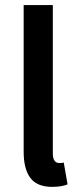

<svg xmlns="http://www.w3.org/2000/svg" viewBox="-20 -726 311 756"><path d="M185.1 9.8Q126 9.8 99.6 -25.4Q73.2 -60.5 73.2 -127.9V-706.1H188V-122.1Q188 -84 213.9 -84Q223.1 -84 231 -85.9L246.1 0Q222.7 9.8 185.1 9.8Z"/></svg>

Font: Source Sans 3 Semibold
Style: Regular
Weight: 600
Designer: Paul D. Hunt
Foundry: Adobe
Version: Version 3.052;hotconv 1.1.0;makeotfexe 2.6.0